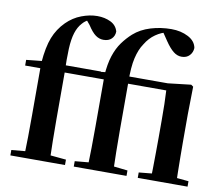

<svg xmlns="http://www.w3.org/2000/svg" viewBox="-87 -938 1223 1046"><g transform="rotate(10 524.0 -415.0)"><path d="M34.1 0V-29.9L147.4 -40.2H226.4L336.3 -29.9V0ZM109.1 0Q111.1 -58.2 111.7 -117.4Q112.4 -176.6 112.4 -234.8V-496.1H28.4V-527.5L159.5 -541.2L112.1 -516.1L112.8 -528.1Q119.8 -614.3 140.4 -667.1Q161.1 -719.8 201.2 -759.9Q237.2 -795.7 282.4 -812.8Q327.6 -830 369.6 -830Q410.9 -830 443.4 -814.2Q475.8 -798.4 485 -764.7Q484.7 -740.5 468.6 -724.3Q452.5 -708.1 423.3 -708.1Q400.4 -708.1 380.1 -722.6Q359.7 -737.1 335.5 -774.8L312.9 -801.9V-817H359.9V-808.7Q341.7 -806 324.7 -798.5Q307.6 -791.1 292.5 -773.8Q271.7 -751.3 260.6 -716.3Q249.5 -681.4 246.9 -627.2Q244.4 -573.1 247.1 -491.5V-234.8Q247.1 -176.6 248.1 -117.4Q249.1 -58.2 250.8 0ZM180.6 -496.1V-535.7H440.5V-496.1ZM384.8 0V-29.9L498.1 -40.2H584.6L676.6 -29.9V0ZM459.8 0Q461.8 -58.2 462.6 -117.4Q463.4 -176.6 463.4 -234.8V-496.1H379.4V-527.5L510.2 -541.2L462.8 -516.1Q467.3 -582 482.1 -627.3Q497 -672.7 520.5 -705Q544.1 -737.3 572.3 -762.7Q610.8 -796.8 665.4 -813.4Q720 -830 779.3 -830Q832 -830 872.4 -809Q912.8 -788.1 919.7 -750.3Q918.7 -725.6 902.6 -708.5Q886.5 -691.3 858.6 -691.3Q834.5 -691.3 813.2 -708.4Q791.8 -725.4 767.5 -761.2L733.7 -811.2V-817.4H761V-808.6Q728.4 -802.5 696.4 -780.3Q664.4 -758.1 642.3 -721.2Q620 -688.9 608.3 -638.6Q596.5 -588.4 597.8 -504.4V-234.8Q597.8 -176.6 598.8 -117.4Q599.8 -58.2 601.5 0ZM738.8 0V-29.9L844.2 -40.2H906.8L1014.2 -29.9V0ZM809 0Q810.8 -25.5 811.3 -67.4Q811.8 -109.4 812.3 -154.8Q812.8 -200.3 812.8 -234.8V-331Q812.8 -384.3 811.9 -421.2Q811 -458 809 -496.1H531.3V-535.7H810.5L937.5 -550.4L949.8 -541.7L947.2 -388.7V-234.8Q947.2 -200.3 947.7 -154.8Q948.2 -109.4 948.9 -67.4Q949.5 -25.5 950.5 0Z"/></g></svg>

Font: Noto Serif HK
Style: Regular
Weight: 200
Designer: Ryoko NISHIZUKA 西塚涼子 (kana & ideographs); Frank Grießhammer (Latin, Greek & Cyrillic); Wenlong ZHANG 张文龙 (bopomofo); San
Foundry: Adobe
Version: Version 2.001;hotconv 1.1.0;makeotfexe 2.6.0